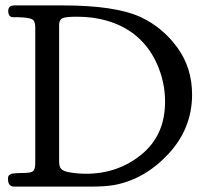

<svg xmlns="http://www.w3.org/2000/svg" viewBox="-20 -695 749 715"><path d="M299.8 -47.9Q418.9 -47.9 506.8 -119.6Q594.7 -191.4 594.7 -316.4Q594.7 -390.6 563.5 -459.5Q532.2 -528.3 474.6 -571.3Q389.6 -632.8 266.6 -632.8Q224.6 -632.8 212.4 -627Q200.2 -621.1 200.2 -601.6V-92.8Q200.2 -74.2 208 -65.9Q215.8 -57.6 236.3 -53.7Q268.6 -47.9 299.8 -47.9ZM10.7 -654.3Q10.7 -674.8 33.2 -674.8H214.8Q410.2 -674.8 504.9 -630.9Q585.9 -592.8 640.6 -517.6Q695.3 -442.4 695.3 -342.8Q695.3 -216.8 607.4 -122.1Q519.5 -27.3 405.3 -5.9Q370.1 0 316.4 0H33.2Q9.8 0 9.8 -28.3Q9.8 -34.2 10.7 -37.6Q11.7 -41 15.1 -43.5Q18.6 -45.9 22 -47.4Q25.4 -48.8 32.7 -49.3Q40 -49.8 45.9 -50.3Q51.8 -50.8 63.5 -50.8Q75.2 -50.8 84 -51.8Q100.6 -52.7 106 -61Q111.3 -69.3 111.3 -87.9V-593.8Q111.3 -618.2 98.1 -624Q85 -629.9 45.9 -630.9Q35.2 -630.9 29.3 -630.9Q10.7 -630.9 10.7 -654.3Z"/></svg>

Font: Goudy Bookletter 1911
Style: Regular
Weight: 400
Version: Version 2010.07.03